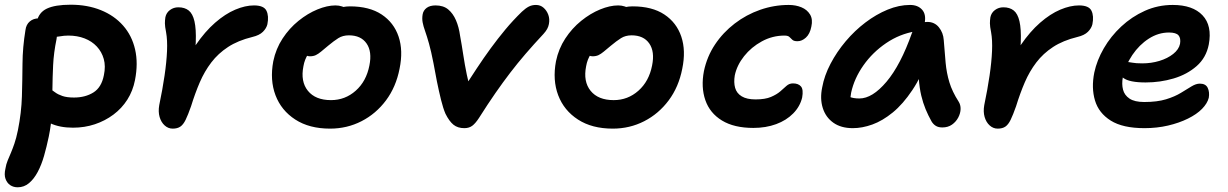

<svg xmlns="http://www.w3.org/2000/svg" viewBox="-37 -534 5212 815"><path d="M273 8Q217 8 177 -10.5Q137 -29 117.5 -59Q98 -89 105 -123Q108 -139 121 -151.5Q134 -164 149 -164Q163 -164 174 -157.5Q185 -151 197 -142Q209 -133 228 -126.5Q247 -120 277 -120Q325 -120 359.5 -141.5Q394 -163 404 -215Q412 -253 403.5 -283.5Q395 -314 374 -336.5Q353 -359 322 -371Q291 -383 253 -383Q235 -383 216 -379.5Q197 -376 174 -376Q157 -376 143 -385Q129 -394 122 -409Q115 -424 119 -441Q127 -481 162 -497.5Q197 -514 263 -514Q334 -514 391 -491Q448 -468 485.5 -425.5Q523 -383 536.5 -324Q550 -265 536 -194Q527 -148 503.5 -111Q480 -74 444.5 -47.5Q409 -21 365.5 -6.5Q322 8 273 8ZM38 261Q20 261 6.5 252Q-7 243 -13.5 225.5Q-20 208 -14 182Q-11 163 -4.5 147.5Q2 132 9 115.5Q16 99 24 76Q32 53 39 19Q54 -56 56 -125Q58 -194 58.5 -263.5Q59 -333 71 -406Q74 -430 89.5 -443Q105 -456 127 -456Q151 -456 170 -444Q189 -432 198.5 -412.5Q208 -393 203 -368Q191 -310 188.5 -257.5Q186 -205 185.5 -156Q185 -107 183 -57Q181 -7 170 46Q161 89 150 127.5Q139 166 123 196Q107 226 86 243.5Q65 261 38 261Z M696 12Q677 12 662 -1.5Q647 -15 640.5 -37.5Q634 -60 639 -88Q653 -155 661.5 -213Q670 -271 672 -317.5Q674 -364 668 -397Q663 -422 663 -435Q663 -448 665 -461Q669 -480 684.5 -491.5Q700 -503 720 -503Q747 -503 764 -489.5Q781 -476 788.5 -443.5Q796 -411 794 -355.5Q792 -300 779 -215L726 -209Q755 -286 794 -343Q833 -400 876 -437.5Q919 -475 961.5 -493Q1004 -511 1041 -511Q1083 -511 1094 -488.5Q1105 -466 1098 -431Q1094 -414 1079 -399Q1064 -384 1034 -377Q973 -362 931 -334.5Q889 -307 860 -269Q831 -231 811 -184.5Q791 -138 774 -83Q761 -46 751 -25.5Q741 -5 728.5 3.5Q716 12 696 12Z M1364 12Q1276 12 1216.5 -26.5Q1157 -65 1132.5 -129.5Q1108 -194 1123 -274Q1134 -327 1162.5 -370.5Q1191 -414 1230 -445.5Q1269 -477 1310.5 -494Q1352 -511 1387 -511Q1402 -511 1415.5 -506.5Q1429 -502 1437 -492Q1445 -482 1442 -465Q1435 -435 1418 -411.5Q1401 -388 1359 -373Q1331 -362 1308.5 -344.5Q1286 -327 1271 -304.5Q1256 -282 1251 -253Q1238 -188 1270 -148.5Q1302 -109 1368 -109Q1428 -109 1473 -149Q1518 -189 1531 -256Q1543 -315 1519 -349.5Q1495 -384 1444 -384Q1418 -384 1399 -372Q1380 -360 1356 -340Q1338 -325 1326 -315Q1314 -305 1303.5 -300Q1293 -295 1278 -295Q1262 -295 1249.5 -310Q1237 -325 1243 -358Q1249 -385 1269.5 -411.5Q1290 -438 1320 -459.5Q1350 -481 1383.5 -494Q1417 -507 1448 -507Q1531 -507 1583 -472.5Q1635 -438 1655 -378.5Q1675 -319 1659 -242Q1644 -165 1601.5 -108Q1559 -51 1497.5 -19.5Q1436 12 1364 12Z M1934 10Q1906 10 1888 -4.5Q1870 -19 1854 -51Q1844 -74 1835 -110.5Q1826 -147 1817.5 -189Q1809 -231 1803 -266Q1793 -317 1784 -349Q1775 -381 1767.5 -402Q1760 -423 1757 -439Q1754 -455 1757 -473Q1760 -490 1774 -500.5Q1788 -511 1812 -511Q1845 -511 1865.5 -494Q1886 -477 1898.5 -448Q1911 -419 1916 -382Q1923 -344 1929.5 -301Q1936 -258 1944.5 -217Q1953 -176 1964 -141L1923 -146Q1956 -197 1986 -242.5Q2016 -288 2046 -329Q2076 -370 2108 -408.5Q2140 -447 2178 -484Q2194 -499 2207.5 -506Q2221 -513 2238 -513Q2257 -513 2270.5 -501Q2284 -489 2290.5 -471Q2297 -453 2293 -432Q2291 -421 2285.5 -411Q2280 -401 2270 -390Q2228 -345 2194 -305.5Q2160 -266 2129 -225.5Q2098 -185 2066 -139Q2034 -93 1996 -33Q1981 -10 1967.5 0Q1954 10 1934 10Z M2564 12Q2476 12 2416.5 -26.5Q2357 -65 2332.5 -129.5Q2308 -194 2323 -274Q2334 -327 2362.5 -370.5Q2391 -414 2430 -445.5Q2469 -477 2510.5 -494Q2552 -511 2587 -511Q2602 -511 2615.5 -506.5Q2629 -502 2637 -492Q2645 -482 2642 -465Q2635 -435 2618 -411.5Q2601 -388 2559 -373Q2531 -362 2508.5 -344.5Q2486 -327 2471 -304.5Q2456 -282 2451 -253Q2438 -188 2470 -148.5Q2502 -109 2568 -109Q2628 -109 2673 -149Q2718 -189 2731 -256Q2743 -315 2719 -349.5Q2695 -384 2644 -384Q2618 -384 2599 -372Q2580 -360 2556 -340Q2538 -325 2526 -315Q2514 -305 2503.5 -300Q2493 -295 2478 -295Q2462 -295 2449.5 -310Q2437 -325 2443 -358Q2449 -385 2469.5 -411.5Q2490 -438 2520 -459.5Q2550 -481 2583.5 -494Q2617 -507 2648 -507Q2731 -507 2783 -472.5Q2835 -438 2855 -378.5Q2875 -319 2859 -242Q2844 -165 2801.5 -108Q2759 -51 2697.5 -19.5Q2636 12 2564 12Z M3161 9Q3079 9 3027.5 -22.5Q2976 -54 2957 -109Q2938 -164 2951 -232Q2964 -294 2998 -345Q3032 -396 3081.5 -434Q3131 -472 3190 -492.5Q3249 -513 3311 -513Q3341 -513 3365 -503Q3389 -493 3401.5 -472.5Q3414 -452 3407 -421Q3401 -390 3384 -374.5Q3367 -359 3348 -359Q3333 -359 3326.5 -365Q3320 -371 3314 -377Q3308 -383 3293 -383Q3242 -383 3197 -358.5Q3152 -334 3121.5 -295.5Q3091 -257 3082 -214Q3077 -184 3083.5 -161Q3090 -138 3111.5 -125Q3133 -112 3170 -112Q3211 -112 3235.5 -122.5Q3260 -133 3275 -146Q3290 -159 3301.5 -169.5Q3313 -180 3329 -180Q3352 -180 3363 -167Q3374 -154 3368 -120Q3359 -82 3330 -52.5Q3301 -23 3257.5 -7Q3214 9 3161 9Z M3583 10Q3533 10 3500.5 -13Q3468 -36 3455.5 -75.5Q3443 -115 3453 -163Q3462 -213 3488.5 -263.5Q3515 -314 3553 -359Q3591 -404 3636.5 -438.5Q3682 -473 3730.5 -493Q3779 -513 3826 -513Q3859 -513 3877 -493Q3895 -473 3888 -436Q3885 -421 3874.5 -412.5Q3864 -404 3849 -401Q3782 -390 3724.5 -351Q3667 -312 3628 -256.5Q3589 -201 3576 -141Q3572 -120 3572 -102.5Q3572 -85 3578 -58L3533 -149Q3553 -130 3569 -123Q3585 -116 3611 -116Q3666 -116 3726 -187Q3786 -258 3834 -394Q3842 -416 3860 -428.5Q3878 -441 3899 -441Q3930 -441 3948.5 -418Q3967 -395 3969 -364Q3973 -311 3977 -267.5Q3981 -224 3993 -184.5Q4005 -145 4032 -103Q4041 -89 4040.5 -71Q4040 -53 4030.5 -35Q4021 -17 4004 -5Q3987 7 3963 7Q3946 7 3935 0Q3924 -7 3917 -19Q3903 -44 3892 -70.5Q3881 -97 3873.5 -128.5Q3866 -160 3863 -201.5Q3860 -243 3861 -298L3909 -301Q3876 -212 3836 -152Q3796 -92 3752.5 -56.5Q3709 -21 3666 -5.5Q3623 10 3583 10Z M4198 12Q4179 12 4164 -1.5Q4149 -15 4142.5 -37.5Q4136 -60 4141 -88Q4155 -155 4163.5 -213Q4172 -271 4174 -317.5Q4176 -364 4170 -397Q4165 -422 4165 -435Q4165 -448 4167 -461Q4171 -480 4186.5 -491.5Q4202 -503 4222 -503Q4249 -503 4266 -489.5Q4283 -476 4290.5 -443.5Q4298 -411 4296 -355.5Q4294 -300 4281 -215L4228 -209Q4257 -286 4296 -343Q4335 -400 4378 -437.5Q4421 -475 4463.5 -493Q4506 -511 4543 -511Q4585 -511 4596 -488.5Q4607 -466 4600 -431Q4596 -414 4581 -399Q4566 -384 4536 -377Q4475 -362 4433 -334.5Q4391 -307 4362 -269Q4333 -231 4313 -184.5Q4293 -138 4276 -83Q4263 -46 4253 -25.5Q4243 -5 4230.5 3.5Q4218 12 4198 12Z M4821 10Q4729 10 4678 -22Q4627 -54 4611 -107.5Q4595 -161 4608 -226Q4619 -278 4648.5 -329Q4678 -380 4722.5 -421.5Q4767 -463 4822.5 -488Q4878 -513 4941 -513Q5026 -513 5067.5 -469Q5109 -425 5094 -345Q5083 -289 5042.5 -253.5Q5002 -218 4945 -201Q4888 -184 4826 -184Q4757 -184 4731.5 -203Q4706 -222 4710 -244Q4712 -258 4720 -264.5Q4728 -271 4743 -271Q4754 -271 4769 -268Q4784 -265 4812 -265Q4850 -265 4884.5 -275.5Q4919 -286 4943 -305Q4967 -324 4972 -348Q4976 -372 4965.5 -384Q4955 -396 4925 -396Q4880 -396 4839.5 -370Q4799 -344 4769.5 -300.5Q4740 -257 4729 -205Q4724 -177 4730 -153.5Q4736 -130 4757.5 -115.5Q4779 -101 4820 -101Q4875 -101 4912.5 -112.5Q4950 -124 4976 -140Q5002 -156 5021 -167.5Q5040 -179 5056 -179Q5081 -179 5089.5 -161Q5098 -143 5094 -119Q5088 -95 5065.5 -72Q5043 -49 5005.5 -30.5Q4968 -12 4921 -1Q4874 10 4821 10Z"/></svg>

Font: Shantell Sans SemiBold
Style: Italic
Weight: 600
Italic angle: -11°
Designer: Stephen Nixon, Anya Danilova, Shantell Martin
Foundry: Arrow Type
Version: Version 1.011;[c5ecc13dd]